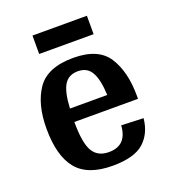

<svg xmlns="http://www.w3.org/2000/svg" viewBox="-123 -737 751 842"><g transform="rotate(-20 253.0 -316.5)"><path d="M464 -226H167Q167 -128 190 -89Q213 -50 265 -50Q349 -50 355 -142L458 -138Q451 -68 406 -28Q361 12 260 12Q144 12 93 -50.5Q42 -113 42 -240Q42 -354 89.5 -423Q137 -492 258 -492Q375 -492 419.5 -422Q464 -352 464 -240ZM169 -288H343Q340 -359 320.5 -394.5Q301 -430 257 -430Q214 -430 193.5 -397.5Q173 -365 169 -288ZM378 -645V-559H124V-645Z"/></g></svg>

Font: Arya
Style: Bold
Weight: 700
Designer: Eduardo Rodriguez Tunni, Modular Infotech
Foundry: Eduardo Rodriguez Tunni, Modular Infotech
Version: Version 1.002